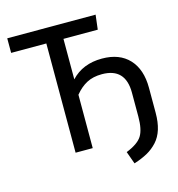

<svg xmlns="http://www.w3.org/2000/svg" viewBox="-119 -792 955 1032"><g transform="rotate(-15 358.5 -276.0)"><path d="M478 -452.1Q575.2 -452.1 628.7 -394.8Q682.1 -337.4 682.1 -234.9V-96.2Q682.1 -43.5 669.9 -4.4Q657.7 34.7 633.1 61.5Q608.4 88.4 577.4 105.7Q546.4 123 502 137.2L477.1 67.9Q543.5 41.5 565.2 6.3Q586.9 -28.8 586.9 -100.1V-233.9Q586.9 -371.1 456.1 -371.1Q406.7 -371.1 371.3 -352.3Q335.9 -333.5 306.2 -296.9V0H210.9V-607.9H15.1V-689H506.8L497.1 -607.9H306.2V-382.8Q370.6 -452.1 478 -452.1Z"/></g></svg>

Font: FiraGO
Style: Regular
Weight: 400
Designer: bBox Type
Foundry: bBox Type GmbH
Version: Version 1.001;PS 001.001;hotconv 1.0.88;makeotf.lib2.5.64775